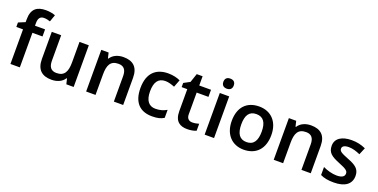

<svg xmlns="http://www.w3.org/2000/svg" viewBox="-20 -1549 4612 2343"><g transform="rotate(20 2285.5 -377.5)"><path d="M358 -449V-541H227V-576C227 -635 249 -668 299 -668C331 -668 358 -660 380 -653L412 -744C384 -755 340 -765 290 -765C175 -765 105 -717 105 -579V-543L18 -507V-449H105V0H227V-449Z M926 -541H805V-275C805 -155 772 -88 669 -88C599 -88 567 -129 567 -211V-541H445V-188C445 -50 517 10 639 10C708 10 773 -14 808 -70H814L831 0H926Z M1375 -551C1307 -551 1241 -526 1206 -470H1200L1183 -541H1088V0H1210V-266C1210 -387 1242 -453 1345 -453C1416 -453 1448 -411 1448 -330V0H1569V-353C1569 -492 1497 -551 1375 -551Z M1946 10C2015 10 2058 -1 2099 -26V-130C2057 -106 2013 -91 1953 -91C1867 -91 1820 -151 1820 -269C1820 -390 1864 -451 1955 -451C1994 -451 2036 -438 2076 -422L2113 -518C2076 -536 2021 -551 1956 -551C1804 -551 1696 -467 1696 -268C1696 -76 1792 10 1946 10Z M2433 -88C2390 -88 2360 -113 2360 -165V-449H2513V-541H2360V-661H2284L2245 -546L2165 -503V-449H2238V-164C2238 -28 2311 10 2403 10C2448 10 2492 1 2519 -11V-102C2494 -94 2463 -88 2433 -88Z M2689 -750C2651 -750 2621 -733 2621 -684C2621 -637 2651 -619 2689 -619C2725 -619 2756 -637 2756 -684C2756 -733 2725 -750 2689 -750ZM2749 -541H2627V0H2749Z M3394 -272C3394 -451 3287 -551 3138 -551C2978 -551 2880 -451 2880 -272C2880 -92 2987 10 3135 10C3294 10 3394 -92 3394 -272ZM3004 -272C3004 -388 3043 -452 3136 -452C3229 -452 3269 -388 3269 -272C3269 -155 3229 -89 3137 -89C3044 -89 3004 -155 3004 -272Z M3811 -551C3743 -551 3677 -526 3642 -470H3636L3619 -541H3524V0H3646V-266C3646 -387 3678 -453 3781 -453C3852 -453 3884 -411 3884 -330V0H4005V-353C4005 -492 3933 -551 3811 -551Z M4530 -156C4530 -248 4471 -283 4374 -321C4275 -360 4249 -375 4249 -410C4249 -441 4279 -459 4335 -459C4385 -459 4433 -443 4483 -421L4521 -512C4463 -538 4406 -551 4339 -551C4213 -551 4130 -500 4130 -404C4130 -313 4183 -279 4286 -237C4392 -195 4411 -176 4411 -143C4411 -106 4381 -82 4309 -82C4252 -82 4182 -102 4131 -127V-23C4179 0 4230 10 4305 10C4449 10 4530 -48 4530 -156Z"/></g></svg>

Font: Noto Sans Kayah Li SemiBold
Style: Regular
Weight: 600
Designer: Monotype Design Team, Sérgio Martins
Foundry: Monotype Imaging Inc.
Version: Version 2.002